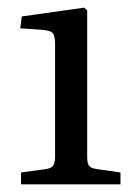

<svg xmlns="http://www.w3.org/2000/svg" viewBox="-20 -856 359 502"><path d="M35 -374V-405L100 -414Q115 -416 119.5 -424Q124 -432 124 -447V-739Q124 -760 119 -768Q114 -776 91 -778L33 -782L37 -813L200 -836L208 -829V-445Q208 -429 213 -422.5Q218 -416 233 -414L295 -405V-374Z"/></svg>

Font: Literata 36pt
Style: Regular
Weight: 400
Designer: Latin by Veronika Burian and Jose Scaglione. Greek by Irene Vlachou. Cyrillic by Vera Evstafieva.
Foundry: TypeTogether
Version: Version 3.002